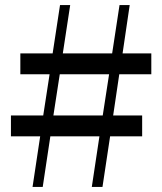

<svg xmlns="http://www.w3.org/2000/svg" viewBox="-20 -735 638 755"><path d="M341 0H383L413 -199H539V-281H425L449 -443H575V-525H462L490 -715H450L421 -525H227L256 -715H216L187 -525H60V-443H175L150 -281H23V-199H138L108 0H148L178 -199H371ZM190 -281 215 -443H409L384 -281Z"/></svg>

Font: Noto Serif SC SemiBold
Style: Regular
Weight: 600
Designer: Ryoko NISHIZUKA 西塚涼子 (kana & ideographs); Frank Grießhammer (Latin, Greek & Cyrillic); Wenlong ZHANG 张文龙 (bopomofo); San
Foundry: Adobe
Version: Version 2.001;hotconv 1.1.0;makeotfexe 2.6.0